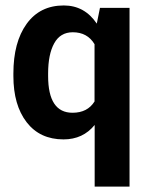

<svg xmlns="http://www.w3.org/2000/svg" viewBox="-20 -484 548 707"><path d="M157.2 -213.4V-204.1Q157.2 -68.8 247.1 -68.8Q302.2 -68.8 328.1 -110.4V-321.3Q301.8 -365.2 248 -365.2Q202.1 -365.2 179.7 -324.7Q157.2 -284.2 157.2 -213.4ZM29.3 -204.1V-213.4Q29.3 -328.6 78.1 -396.2Q127 -463.9 214.8 -463.9Q291.5 -463.9 336.4 -397L348.1 -455.1H457V203.1H328.6V-23.9Q285.6 29.3 213.9 29.3Q127 29.3 78.1 -33.9Q29.3 -97.2 29.3 -204.1Z"/></svg>

Font: Yantramanav
Style: Bold
Weight: 700
Version: Version 1.001;PS 1.0;hotconv 1.0.72;makeotf.lib2.5.5900; ttf